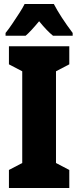

<svg xmlns="http://www.w3.org/2000/svg" viewBox="-20 -947 394 967"><path d="M329 0H25V-91L92 -126V-588L25 -623V-714H329V-623L262 -588V-126L329 -91ZM251 -927Q285 -862 346 -781V-767H247Q217 -791 177 -840Q133 -787 109 -767H8V-781Q22 -798 41 -826Q60 -854 78 -882Q96 -910 104 -927Z"/></svg>

Font: Noto Sans Gujarati UI ExtraCondensed Black
Style: Regular
Weight: 900
Width: 2
Designer: Jelle Bosma - Monotype Design Team, Universal Thirst
Foundry: Monotype Imaging Inc.
Version: Version 2.106; ttfautohint (v1.8.4.7-5d5b)